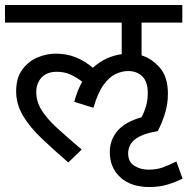

<svg xmlns="http://www.w3.org/2000/svg" viewBox="-20 -642 755 773"><path d="M422 -30Q422 -78 452.5 -114.5Q483 -151 550 -170Q561 -191 568 -215Q575 -239 575 -268Q575 -313 553 -334.5Q531 -356 496 -356Q471 -356 445.5 -344Q420 -332 397 -300.5Q374 -269 356 -208L279 -232Q291 -278 311 -313Q288 -331 263.5 -342Q239 -353 209 -353Q169 -353 147.5 -330Q126 -307 126 -271Q126 -233 147.5 -198.5Q169 -164 210 -126.5Q251 -89 309 -40L255 12Q197 -38 149 -83.5Q101 -129 73 -175.5Q45 -222 45 -275Q45 -328 69.5 -361.5Q94 -395 130.5 -410.5Q167 -426 204 -426Q248 -426 284.5 -411.5Q321 -397 354 -369Q402 -414 470 -424V-551H0V-622H714V-551H550V-419Q590 -407 623 -370Q656 -333 656 -264Q656 -223 644 -184.5Q632 -146 615 -114Q554 -104 525 -82Q496 -60 496 -24Q496 10 521 25.5Q546 41 577 41Q609 41 632.5 33Q656 25 690 8L715 77Q690 90 656.5 100.5Q623 111 582 111Q507 111 464.5 72Q422 33 422 -30Z"/></svg>

Font: Noto Sans Historical
Style: Regular
Weight: 400
Designer: Monotype Design Team
Foundry: Monotype Imaging Inc.
Version: Version 2.013; ttfautohint (v1.8.4.7-5d5b)